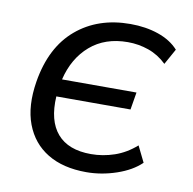

<svg xmlns="http://www.w3.org/2000/svg" viewBox="-64 -576 655 650"><g transform="rotate(10 263.0 -251.0)"><path d="M273 9Q193 9 139.5 -23.5Q86 -56 63 -117Q40 -178 54 -264Q74 -385 148.5 -448Q223 -511 334 -511Q387 -511 430.5 -496Q474 -481 500 -452L470 -398Q442 -425 407.5 -437Q373 -449 336 -449Q258 -449 207 -405Q156 -361 138 -286H394L384 -226H129Q124 -142 162 -98Q200 -54 278 -54Q319 -54 358.5 -67.5Q398 -81 432 -111L459 -56Q428 -26 376.5 -8.5Q325 9 273 9Z"/></g></svg>

Font: Mulish
Style: Italic
Weight: 400
Italic angle: -9°
Designer: Vernon Adams
Foundry: Vernon Adams
Version: Version 3.603; ttfautohint (v1.8.3)